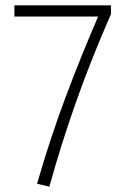

<svg xmlns="http://www.w3.org/2000/svg" viewBox="-20 -695 474 720"><path d="M165 5 119 -6Q167 -173 225 -328Q283 -483 351 -640L356 -633H34V-675H396V-642Q319 -466 263 -306.5Q207 -147 165 5Z"/></svg>

Font: Yaldevi ExtraLight ExtraLight
Style: Regular
Weight: 250
Version: Version 1.100